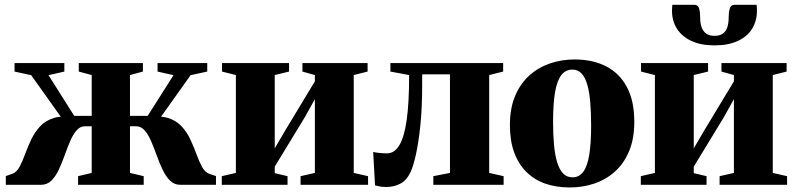

<svg xmlns="http://www.w3.org/2000/svg" viewBox="-20 -794 3419 825"><path d="M5 0V-37.5L33.5 -47.5Q52 -54.5 64.2 -77.5Q76.5 -100.5 87.8 -131.5Q99 -162.5 114 -194.2Q129 -226 152.2 -251Q175.5 -276 211.8 -287.2Q248 -298.5 302 -287.5L279.5 -238.5L114 -471L42.5 -486.5V-523H256.5V-486.5L188.5 -471L299 -296H374V-471.5L318.5 -486.5V-523H594V-486.5L538.5 -471.5V-296H614.5L725.5 -471L657 -486.5V-523H870.5V-486.5L799 -471L633.5 -238.5L611 -287.5Q665.5 -298.5 701.5 -287.2Q737.5 -276 760.5 -251Q783.5 -226 798.2 -194.2Q813 -162.5 824.2 -131.5Q835.5 -100.5 848 -77.2Q860.5 -54 879.5 -47L908 -37.5V0H754Q728.5 0 710.5 -18Q692.5 -36 678.8 -64.8Q665 -93.5 653.5 -125.8Q642 -158 629.8 -186.5Q617.5 -215 602 -233.2Q586.5 -251.5 564.5 -251.5H538.5V-51L597.5 -37V0H315.5V-37L374 -51V-251.5H345.5Q324 -251.5 308.5 -233.2Q293 -215 281 -186.5Q269 -158 257.5 -125.8Q246 -93.5 232.5 -64.8Q219 -36 200.8 -18Q182.5 0 156.5 0Z M933 0V-37L993.5 -51V-471.5L934 -486.5V-523H1222V-486.5L1160.5 -471.5V-156.5L1205 -232.5L1333 -444.5V-471.5L1279.5 -486.5V-523H1559.5V-486.5L1500 -471.5V-51L1561.5 -37V0H1271.5V-37L1333 -51V-368L1289 -289L1160.5 -78V-50L1215.5 -37V0Z M1640 9.5Q1623 9.5 1611.5 7.2Q1600 5 1591.5 2.5L1583.5 -141Q1594 -138.5 1610.5 -136.8Q1627 -135 1643 -135Q1674.5 -135 1695.8 -169.8Q1717 -204.5 1727.5 -278.8Q1738 -353 1738 -471.5L1657.5 -486.5V-523H2142V-486.5L2082 -471.5V-51L2144 -37V0H1842V-37L1913.5 -51V-474.5H1794V-428Q1794 -329 1786 -253.2Q1778 -177.5 1766.5 -127.2Q1755 -77 1744 -54.5Q1727.5 -19.5 1700.5 -5Q1673.5 9.5 1640 9.5Z M2171 -256Q2171 -329.5 2193.8 -382.8Q2216.5 -436 2255.5 -470.5Q2294.5 -505 2344.2 -521.8Q2394 -538.5 2448 -538.5Q2528 -538.5 2585.8 -508.2Q2643.5 -478 2674.5 -418.5Q2705.5 -359 2705.5 -270.5Q2705.5 -197 2682.8 -143.5Q2660 -90 2621.2 -55.8Q2582.5 -21.5 2532.8 -5Q2483 11.5 2428 11.5Q2369.5 11.5 2322.2 -5.2Q2275 -22 2241.2 -55.8Q2207.5 -89.5 2189.2 -139.5Q2171 -189.5 2171 -256ZM2440 -32Q2468 -32 2485.8 -55.2Q2503.5 -78.5 2511.8 -128Q2520 -177.5 2520 -255Q2520 -310 2516.2 -354.5Q2512.5 -399 2503.5 -430.2Q2494.5 -461.5 2478.8 -478.2Q2463 -495 2439.5 -495Q2410.5 -495 2392.2 -471.8Q2374 -448.5 2365.2 -399.2Q2356.5 -350 2356.5 -271Q2356.5 -216 2360.5 -172Q2364.5 -128 2374 -96.8Q2383.5 -65.5 2399.5 -48.8Q2415.5 -32 2440 -32Z M2733.5 0V-37L2794 -51V-471.5L2734.5 -486.5V-523H3022.5V-486.5L2961 -471.5V-156.5L3005.5 -232.5L3133.5 -444.5V-471.5L3080 -486.5V-523H3360V-486.5L3300.5 -471.5V-51L3362 -37V0H3072V-37L3133.5 -51V-368L3089.5 -289L2961 -78V-50L3016 -37V0ZM2963 -773.5Q2979.5 -773.5 2984 -757.5Q2988.5 -741.5 2988.5 -719Q2988.5 -695.5 2994.5 -677.8Q3000.5 -660 3014 -650Q3027.5 -640 3050.5 -640Q3073 -640 3086.5 -650Q3100 -660 3105.5 -677.8Q3111 -695.5 3111 -719Q3111 -741.5 3115.8 -757.5Q3120.5 -773.5 3137 -773.5H3231Q3232 -768 3232.2 -760.8Q3232.5 -753.5 3232.5 -748Q3232.5 -704 3211.8 -670.5Q3191 -637 3150.2 -618Q3109.5 -599 3050 -599Q2992 -599 2951 -618Q2910 -637 2888.8 -670.5Q2867.5 -704 2867.5 -748Q2867.5 -754.5 2868 -761Q2868.5 -767.5 2869 -773.5Z"/></svg>

Font: Merriweather 96pt Black
Style: Regular
Weight: 900
Version: Version 2.100